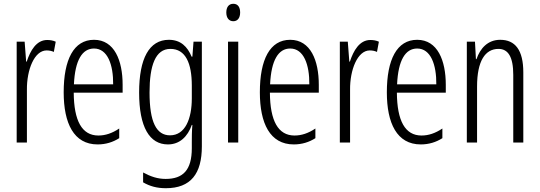

<svg xmlns="http://www.w3.org/2000/svg" viewBox="-20 -752 2847 1013"><path d="M229 -541C172 -541 140 -485 121 -427H118L110 -532H68V0H122V-279C121 -383 161 -486 226 -486C240 -486 254 -483 264 -478L274 -532C259 -539 243 -541 229 -541Z M476 -542C369 -542 316 -438 316 -265C316 -102 369 10 495 10C538 10 576 -2 609 -23V-74C572 -49 536 -37 499 -37C412 -37 370 -115 369 -263H627V-305C627 -432 584 -542 476 -542ZM476 -496C548 -496 578 -410 577 -307H370C376 -435 414 -496 476 -496Z M871 -542C767 -542 714 -443 714 -264C714 -81 769 10 866 10C928 10 970 -31 992 -93H995C992 -57 992 -28 992 -2V30C992 146 945 192 854 192C812 192 776 180 735 158V210C771 231 809 241 855 241C987 241 1045 164 1045 20V-532H1001L995 -453H991C969 -506 933 -542 871 -542ZM879 -494C959 -494 992 -419 992 -300V-233C992 -125 957 -38 877 -38C805 -38 769 -108 769 -264C769 -407 800 -494 879 -494Z M1211 -732C1186 -732 1174 -713 1174 -686C1174 -659 1187 -640 1211 -640C1234 -640 1247 -658 1247 -686C1247 -713 1236 -732 1211 -732ZM1237 -532H1183V0H1237Z M1511 -542C1404 -542 1351 -438 1351 -265C1351 -102 1404 10 1530 10C1573 10 1611 -2 1644 -23V-74C1607 -49 1571 -37 1534 -37C1447 -37 1405 -115 1404 -263H1662V-305C1662 -432 1619 -542 1511 -542ZM1511 -496C1583 -496 1613 -410 1612 -307H1405C1411 -435 1449 -496 1511 -496Z M1934 -541C1877 -541 1845 -485 1826 -427H1823L1815 -532H1773V0H1827V-279C1826 -383 1866 -486 1931 -486C1945 -486 1959 -483 1969 -478L1979 -532C1964 -539 1948 -541 1934 -541Z M2181 -542C2074 -542 2021 -438 2021 -265C2021 -102 2074 10 2200 10C2243 10 2281 -2 2314 -23V-74C2277 -49 2241 -37 2204 -37C2117 -37 2075 -115 2074 -263H2332V-305C2332 -432 2289 -542 2181 -542ZM2181 -496C2253 -496 2283 -410 2282 -307H2075C2081 -435 2119 -496 2181 -496Z M2619 -542C2553 -542 2513 -496 2494 -440H2491L2486 -532H2443V0H2497V-295C2497 -431 2540 -494 2610 -494C2661 -494 2688 -452 2688 -357V0H2741V-370C2741 -488 2698 -542 2619 -542Z"/></svg>

Font: Noto Sans Thai Looped ExtraCondensed Light
Style: Regular
Weight: 300
Width: 2
Designer: Sasikarn Vongin, Ben Mitchell
Foundry: The Fontpad Ltd
Version: Version 1.001